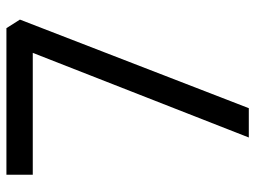

<svg xmlns="http://www.w3.org/2000/svg" viewBox="-116 -660 776 583"><g transform="rotate(-90 271.5 -368.0)"><path d="M403 -656H33V-736H478L504 -695L235 0H146Z"/></g></svg>

Font: Exo
Style: Regular
Weight: 400
Designer: Natanael Gama
Foundry: Natanael Gama
Version: Version 1.500; ttfautohint (v1.6)